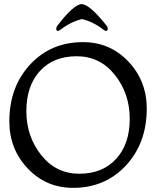

<svg xmlns="http://www.w3.org/2000/svg" viewBox="-20 -899 752 925"><path d="M107 -363.5Q107 -242 178.5 -152Q250 -62 362 -62Q474 -62 539.5 -133.5Q605 -205 605 -326.5Q605 -448 533.5 -538Q462 -628 349.5 -628Q237 -628 172 -556.5Q107 -485 107 -363.5ZM332 6Q202 6 113.5 -87.5Q25 -181 25 -314Q25 -480 125 -588Q225 -696 380 -696Q510 -696 598.5 -602.5Q687 -509 687 -376Q687 -210 587 -102Q487 6 332 6ZM493 -776Q499 -769 499 -759.5Q499 -750 490 -750Q487 -750 480 -755Q428 -795 375 -807Q322 -795 270 -755Q263 -750 260 -750Q251 -750 251 -759Q251 -768 257 -776Q336 -879 373.5 -879Q411 -879 493 -776Z"/></svg>

Font: Macondo
Style: Regular
Weight: 400
Version: Version 2.001